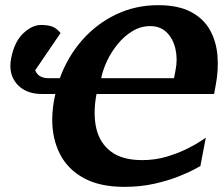

<svg xmlns="http://www.w3.org/2000/svg" viewBox="-20 -707 863 743"><path d="M461.4 16.1Q366.2 16.1 304.2 -17.8Q242.2 -51.8 212.2 -110.6Q182.1 -169.4 182.1 -244.1Q182.1 -268.1 185.5 -295.4Q189 -322.8 194.3 -343.3Q185.5 -343.3 167.5 -343.3Q149.4 -343.3 141.6 -343.3Q79.6 -343.3 45.7 -381.6Q11.7 -419.9 22.9 -480.5Q35.6 -545.9 70.1 -578.1Q104.5 -610.4 138.2 -610.4Q165.5 -610.4 182.4 -604Q199.2 -597.7 214.4 -579.1L116.2 -435.1Q127.9 -404.3 168.9 -404.3H211.4Q242.2 -488.3 298.1 -551.8Q354 -615.2 429.2 -651.1Q504.4 -687 591.8 -687Q669.4 -687 718.5 -661.1Q767.6 -635.3 792.2 -591.3Q816.9 -547.4 821.5 -491.7Q826.2 -436 814.5 -376Q813 -368.2 811.5 -359.9Q810.1 -351.6 808.6 -343.3H353.5Q339.4 -268.6 352.5 -210.9Q365.7 -153.3 409.4 -120.4Q453.1 -87.4 530.3 -87.4Q580.1 -87.4 624.5 -100.6Q668.9 -113.8 703.1 -130.9Q737.3 -147.9 756.8 -161.1Q776.4 -174.3 776.4 -174.3L755.4 -64.5Q755.4 -64.5 733.2 -52.2Q710.9 -40 671.1 -24.2Q631.3 -8.3 577.9 3.9Q524.4 16.1 461.4 16.1ZM371.6 -404.3H653.3L659.2 -434.6Q668 -478.5 658.9 -517.8Q649.9 -557.1 625.2 -581.5Q600.6 -606 561.5 -606Q524.9 -606 493.2 -586.9Q461.4 -567.9 436.3 -537.4Q411.1 -506.8 394.5 -471.7Q377.9 -436.5 371.6 -404.3Z"/></svg>

Font: Charis
Style: Bold Italic
Weight: 700
Italic angle: -11°
Designer: Walt Agee, Miriam Martin, Annie Olsen, Victor Gaultney, Lorna Priest, Alan Ward, Bob Hallissy, Martin Hosken, Sharon Cor
Foundry: SIL Global
Version: Version 7.000